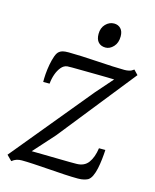

<svg xmlns="http://www.w3.org/2000/svg" viewBox="-114 -828 738 915"><g transform="rotate(15 255.0 -370.0)"><path d="M403.5 -492Q391.5 -492.5 365.8 -493Q340 -493.5 308.2 -493.8Q276.5 -494 246.5 -494.5Q216.5 -495 195.8 -495Q175 -495 172 -494.5Q154.5 -492.5 141.8 -477Q129 -461.5 121.2 -439.2Q113.5 -417 111.5 -393H80Q79.5 -409 81.2 -432.5Q83 -456 87.5 -480.2Q92 -504.5 99 -524Q106 -543.5 116.5 -550.5Q122 -555 132 -557.8Q142 -560.5 161 -560.5Q187.5 -560.5 225.5 -558.8Q263.5 -557 304 -554.5Q344.5 -552 380.5 -550.2Q416.5 -548.5 438.5 -548.5Q450 -548.5 461.5 -551Q473 -553.5 484.5 -562.5L505.5 -540.5L205.5 -163.5L112.5 -60Q133 -60 167 -59.2Q201 -58.5 236.2 -58Q271.5 -57.5 298.8 -57Q326 -56.5 333 -57Q372.5 -57 392.2 -83.8Q412 -110.5 418.5 -156.5H450Q449 -134.5 446.2 -110.2Q443.5 -86 438.8 -63.5Q434 -41 426.2 -24.5Q418.5 -8 407 -1Q400.5 2.5 388.2 5.8Q376 9 358 9Q331 9 292.2 6.8Q253.5 4.5 212.5 1.5Q171.5 -1.5 136 -3.5Q100.5 -5.5 78.5 -5.5Q65 -5.5 53.2 -1.8Q41.5 2 30.5 11L5.5 -14L331.5 -410ZM324 -628Q301.5 -628 288.5 -641.8Q275.5 -655.5 275.5 -682.5Q275.5 -712.5 293.5 -731Q311.5 -749.5 335 -749.5Q355 -749.5 367.8 -736.2Q380.5 -723 380.5 -698Q380.5 -666 362.8 -647Q345 -628 324 -628Z"/></g></svg>

Font: Merriweather 24pt Light
Style: Italic
Weight: 300
Italic angle: -7.8°
Version: Version 2.101